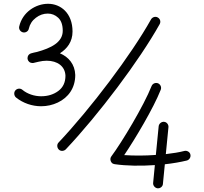

<svg xmlns="http://www.w3.org/2000/svg" viewBox="-20 -808 1098 1034"><path d="M385.3 -404.3C383.3 -462.4 349.1 -501.5 302.7 -521C341.8 -545.9 370.6 -583 370.6 -638.2C370.6 -737.8 306.6 -787.6 238.8 -787.6C172.4 -787.6 101.1 -742.7 83.5 -665.5C80.1 -651.4 89.4 -637.2 103.5 -633.8C117.7 -630.4 132.8 -639.6 135.3 -653.8C140.6 -677.7 153.3 -697.3 173.3 -712.4C192.9 -727.5 214.4 -734.9 237.3 -734.9C258.3 -734.9 277.3 -727.5 293.5 -712.4C309.6 -697.3 317.9 -673.8 317.9 -642.1C317.9 -579.6 253.9 -548.8 179.2 -528.3C168 -526.4 157.7 -523.4 148.4 -521C146 -520.5 144 -519.5 142.1 -518.6C141.6 -518.1 141.6 -518.1 141.1 -518.1L140.6 -517.6C133.3 -513.2 128.9 -505.9 128.4 -496.6C127.9 -494.1 128.4 -491.2 128.9 -488.8C129.4 -486.3 130.4 -484.4 131.3 -482.4C131.8 -481.9 131.8 -481.9 131.8 -481.4L132.3 -481C137.2 -473.1 144 -469.2 153.3 -468.8C155.8 -468.3 158.7 -468.8 161.1 -469.2C162.6 -469.7 163.6 -469.7 165 -470.2C173.3 -472.2 181.2 -474.1 188 -475.6C202.1 -479 217.3 -481 231.4 -481C289.6 -481 330.6 -450.7 332.5 -400.4C332.5 -364.7 319.8 -337.4 294.4 -318.4C269 -299.3 237.8 -289.6 201.2 -289.6C165.5 -289.6 127.4 -301.8 100.1 -324.7C88.9 -334 71.8 -332 62.5 -320.8C53.2 -309.6 55.7 -292.5 65.9 -283.2C104.5 -252 153.8 -235.8 201.2 -235.8C233.4 -235.8 263.7 -242.7 291.5 -255.9C347.7 -282.7 385.3 -333.5 385.3 -404.3ZM296.9 -2.4C307.1 7.8 324.7 6.3 334.5 -3.9C511.2 -190.9 730 -481.4 839.8 -677.7C847.2 -690.9 842.8 -706.5 829.6 -713.9C817.4 -721.2 800.3 -716.3 793 -703.1C687 -513.2 468.3 -223.6 295.4 -40.5C285.2 -30.3 286.6 -12.2 296.9 -2.4ZM863.3 -151.9C849.6 -153.3 835.9 -142.1 834.5 -127.9L819.3 26.4C759.8 30.8 703.1 30.8 648.9 27.3C709 -62 806.2 -224.6 845.7 -324.7C851.1 -338.4 844.2 -353.5 831.1 -359.4C816.9 -364.7 801.8 -357.9 796.4 -344.7C754.4 -238.3 635.7 -41 579.6 34.2C570.3 46.4 574.7 64.9 586.9 72.8C589.4 74.2 595.2 75.7 597.7 76.2C660.6 85.4 738.3 86.4 814 81.1L804.7 177.2C803.2 190.9 814.5 204.6 828.6 206.1C842.8 207.5 856.9 196.3 857.4 182.1L867.7 76.7C912.1 71.8 951.2 64.9 985.8 56.6C999.5 53.2 1008.8 38.6 1005.4 24.4C1002.9 10.7 987.3 1.5 973.1 4.9C944.8 12.2 911.6 17.6 873 22L887.2 -123C888.7 -137.2 877.4 -151.4 863.3 -151.9Z"/></svg>

Font: Mikhak
Style: Regular
Weight: 400
Designer: Amin Abedi
Version: Version 3.2